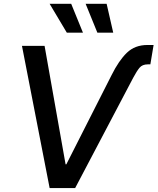

<svg xmlns="http://www.w3.org/2000/svg" viewBox="-20 -962 806 982"><path d="M550.3 -577.1Q587.9 -652.8 629.2 -692.4Q670.4 -731.9 733.9 -731.9H765.6L749 -632.8H735.8Q708 -632.8 693.6 -615.5Q679.2 -598.1 661.1 -564L364.3 0H233.9L92.3 -727.5H208L315.4 -121.6H319.3ZM478 -794.9 418 -942.4H525.4L559.1 -794.9ZM321.8 -794.9 233.9 -942.4H344.2L404.3 -794.9Z"/></svg>

Font: Inter 24pt Medium
Style: Italic
Weight: 500
Italic angle: -9.3988°
Designer: Rasmus Andersson
Foundry: rsms
Version: Version 4.001;git-66647c0bb